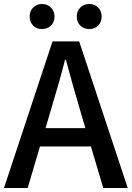

<svg xmlns="http://www.w3.org/2000/svg" viewBox="-20 -945 662 965"><path d="M191 -799Q164 -799 146.5 -816.5Q129 -834 129 -862Q129 -889 146.5 -907Q164 -925 191 -925Q218 -925 236 -907Q254 -889 254 -862Q254 -834 236 -816.5Q218 -799 191 -799ZM428 -799Q401 -799 383.5 -816.5Q366 -834 366 -862Q366 -889 383.5 -907Q401 -925 428 -925Q456 -925 473.5 -907Q491 -889 491 -862Q491 -834 473.5 -816.5Q456 -799 428 -799ZM0 0 244 -737H378L622 0H499L437 -209H181L119 0ZM209 -301H409L380 -400Q362 -460 345 -521.5Q328 -583 311 -645H307Q291 -582 273.5 -521Q256 -460 238 -400Z"/></svg>

Font: Source Han Sans TC Medium
Style: Regular
Weight: 500
Designer: Ryoko NISHIZUKA Ë•øÂ°öÊ∂ºÂ≠ê (kana, bopomofo & ideographs); Paul D. Hunt (Latin, Greek & Cyrillic); Sandoll Communicatio
Foundry: Adobe
Version: Version 2.004;hotconv 1.0.118;makeotfexe 2.5.65603